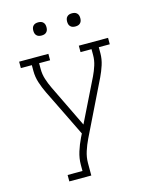

<svg xmlns="http://www.w3.org/2000/svg" viewBox="-134 -805 868 1097"><g transform="rotate(-15 300.0 -257.0)"><path d="M137 205V167H225V131Q225 92 237 54Q249 16 266 -19L277 -41L216 -166L139 -323Q124 -354 113 -388Q102 -422 102 -457V-492H37V-530H210V-492H145V-457Q145 -426 154.5 -396.5Q164 -367 177 -340L299 -88L423 -340Q436 -367 445.5 -396.5Q455 -426 455 -457V-492H390V-530H563V-492H498V-457Q498 -422 487 -388Q476 -354 461 -323L304 -2Q289 29 278 63Q267 97 267 131V205ZM400 -641Q392 -641 384.5 -643Q377 -645 371 -651Q365 -657 363 -664.5Q361 -672 361 -680Q361 -688 363 -695.5Q365 -703 371 -709Q377 -715 384.5 -717Q392 -719 400 -719Q408 -719 415.5 -717Q423 -715 429 -709Q435 -703 437 -695.5Q439 -688 439 -680Q439 -672 437 -664.5Q435 -657 429 -651Q423 -645 415.5 -643Q408 -641 400 -641ZM200 -641Q192 -641 184.5 -643Q177 -645 171 -651Q165 -657 163 -664.5Q161 -672 161 -680Q161 -688 163 -695.5Q165 -703 171 -709Q177 -715 184.5 -717Q192 -719 200 -719Q208 -719 215.5 -717Q223 -715 229 -709Q235 -703 237 -695.5Q239 -688 239 -680Q239 -672 237 -664.5Q235 -657 229 -651Q223 -645 215.5 -643Q208 -641 200 -641Z"/></g></svg>

Font: Iosevka Curly Slab XLtEx
Style: Regular
Weight: 200
Width: 7
Monospace: yes
Designer: Belleve Invis
Foundry: Belleve Invis
Version: Version 11.1.0; ttfautohint (v1.8.3)